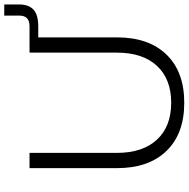

<svg xmlns="http://www.w3.org/2000/svg" viewBox="-12 -844 866 881"><g transform="rotate(-90 420.5 -403.0)"><path d="M390 10Q248 10 169 -71.5Q90 -153 90 -299V-700H160V-299Q160 -181 220.5 -115.5Q281 -50 390 -50Q499 -50 559.5 -115.5Q620 -181 620 -299V-700H741Q790 -700 790 -747V-816H841V-747Q841 -704 817.5 -682Q794 -660 741 -660H690V-299Q690 -153 611 -71.5Q532 10 390 10Z"/></g></svg>

Font: Goli Light
Style: Regular
Weight: 300
Designer: jaikishan Patel
Foundry: MagicType
Version: Version 1.000